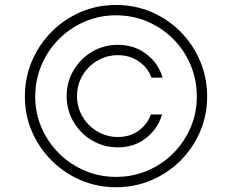

<svg xmlns="http://www.w3.org/2000/svg" viewBox="-20 -759 955 790"><path d="M457.4 11.4Q380 11.4 312 -17.8Q244 -46.9 192.3 -98.5Q140.6 -150.2 111.3 -218Q82 -285.9 82.4 -363.6Q82.7 -441.4 112 -509.2Q141.3 -577.1 192.8 -628.7Q244.3 -680.4 312.1 -709.5Q380 -738.6 457.4 -738.6Q535.2 -738.6 603.2 -709.5Q671.2 -680.4 722.5 -628.7Q773.8 -577.1 802.9 -509.2Q832 -441.4 832.4 -363.6Q832.7 -285.9 803.6 -218Q774.5 -150.2 723 -98.5Q671.5 -46.9 603.3 -17.8Q535.2 11.4 457.4 11.4ZM457.4 -31.2Q526.6 -31.2 587 -57Q647.4 -82.7 693 -128.6Q738.6 -174.4 764.4 -234.6Q790.1 -294.7 789.8 -363.6Q789.4 -432.5 763.7 -492.9Q737.9 -553.3 692.3 -598.9Q646.7 -644.5 586.5 -670.3Q526.3 -696 457.4 -696Q388.8 -696 328.7 -670.1Q268.5 -644.2 222.8 -598.5Q177.2 -552.9 151.3 -492.7Q125.4 -432.5 125 -363.6Q124.6 -295.1 150.4 -234.9Q176.1 -174.7 221.9 -128.9Q267.8 -83.1 328.1 -57.2Q388.5 -31.2 457.4 -31.2ZM254.3 -363.6Q254.3 -421.9 282.7 -469.8Q311.1 -517.8 359 -546.2Q407 -574.6 465.2 -574.6Q532.3 -574.6 582.2 -536.6Q632.1 -498.6 648.8 -439.3H603.3Q588.4 -480.5 551.5 -506.2Q514.6 -532 465.2 -532Q419 -532 380.7 -509.4Q342.3 -486.9 319.6 -448.7Q296.9 -410.5 296.9 -363.6Q296.9 -317.5 319.6 -279.1Q342.3 -240.8 380.7 -218Q419 -195.3 465.2 -195.3Q514.6 -195.3 550.2 -221.1Q585.9 -246.8 600.9 -288H646.7Q629.6 -229 581 -190.9Q532.3 -152.7 465.2 -152.7Q407 -152.7 359 -181.1Q311.1 -209.5 282.7 -257.5Q254.3 -305.4 254.3 -363.6Z"/></svg>

Font: Inter Extra Light BETA
Style: Regular
Weight: 200
Designer: Rasmus Andersson
Foundry: rsms
Version: Version 3.011;git-f93a4a705